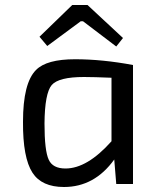

<svg xmlns="http://www.w3.org/2000/svg" viewBox="-20 -736 613 768"><path d="M138 -589 269 -716H330L472 -584L445 -550L312 -651H303L169 -552ZM445 0 437 -98Q358 12 236 12Q147 12 110 -45Q71 -105 72 -249Q72 -404 124 -456Q166 -499 280 -499Q389 -499 512 -476V0ZM426 -425Q354 -428 316 -428Q215 -428 187 -396Q159 -363 158 -242Q158 -133 175 -97Q191 -62 242 -62Q329 -62 426 -171Z"/></svg>

Font: Taylor Sans
Style: Regular
Weight: 400
Italic angle: -8°
Designer: Natanael Gama
Version: Version 1.001 September 8, 2015